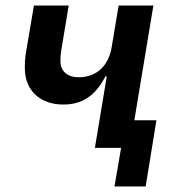

<svg xmlns="http://www.w3.org/2000/svg" viewBox="-20 -536 640 696"><path d="M395 140H508L547 -100H467L536 -516H410L385 -366C374 -299 332 -256 265 -256C224 -256 199 -278 199 -315C199 -329 200 -343 204 -365L229 -516H103L75 -351C71 -329 70 -310 70 -289C70 -206 128 -157 209 -157C276 -157 325 -187 362 -259H367L324 0H419Z"/></svg>

Font: IBM Plex Mono SmBld
Style: Italic
Weight: 600
Italic angle: -9.5°
Monospace: yes
Designer: Mike Abbink, Paul van der Laan, Pieter van Rosmalen
Foundry: Bold Monday
Version: Version 2.004